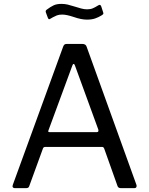

<svg xmlns="http://www.w3.org/2000/svg" viewBox="-20 -968 767 988"><path d="M427 -867Q398 -867 358 -881Q322 -893 300 -893Q283 -893 272 -888.5Q261 -884 252 -879Q243 -874 240 -872Q235 -869 233 -869Q229 -869 226 -877L216 -904Q215 -906 215 -910Q215 -914 220 -918Q240 -933 256 -940.5Q272 -948 296 -948Q313 -948 328 -944.5Q343 -941 365 -934Q381 -929 397 -924.5Q413 -920 428 -920Q445 -920 457 -925Q469 -930 485 -940Q490 -943 493 -943Q498 -943 501 -935L511 -904Q512 -902 512 -899Q512 -894 503 -889Q487 -879 469.5 -873Q452 -867 427 -867ZM46 -17 305 -728Q308 -736 312 -739Q316 -742 325 -742H403Q422 -742 426 -727L682 -17L683 -12Q683 0 672 0H601Q589 0 585 -10L516 -204Q514 -208 512 -210Q510 -212 504 -212H213Q204 -212 201 -204L130 -9Q127 0 115 0H55Q49 0 46 -4.5Q43 -9 46 -17ZM478 -288Q489 -288 486 -301L366 -630Q363 -639 359 -639Q355 -639 352 -630L230 -299L228 -293Q228 -288 236 -288Z"/></svg>

Font: Libre Franklin
Style: Regular
Weight: 400
Designer: Pablo Impallari, Rodrigo Fuenzalida
Foundry: Impallari Type
Version: Version 1.002; ttfautohint (v1.5)